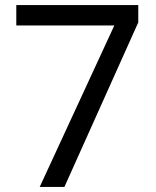

<svg xmlns="http://www.w3.org/2000/svg" viewBox="-20 -734 612 754"><path d="M136 0 429 -634H44V-714H523V-646L233 0Z"/></svg>

Font: Noto Sans Khmer UI
Style: Regular
Weight: 400
Designer: Danh Hong and the Monotype Design Team
Foundry: Monotype Imaging Inc.
Version: Version 2.002